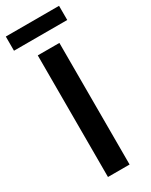

<svg xmlns="http://www.w3.org/2000/svg" viewBox="-211 -849 704 894"><g transform="rotate(-30 141.0 -402.0)"><path d="M-2 -728V-804.2H284.2V-728ZM83 0V-653.8H199.2V0Z"/></g></svg>

Font: SourceSansPro-Semibold
Style: Regular
Weight: 600
Designer: Paul D. Hunt
Foundry: Adobe Systems Incorporated
Version: Version 2.020;PS 2.0;hotconv 1.0.86;makeotf.lib2.5.63406